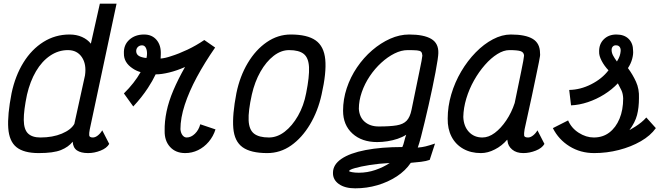

<svg xmlns="http://www.w3.org/2000/svg" viewBox="-20 -820 3640 1046"><path d="M486 -71Q499 -71 513 -82Q527 -93 537 -110L575 -36Q562 -13 528 0.5Q494 14 460 14Q421 14 399.5 -0.5Q378 -15 376 -48Q353 -19 312 -2.5Q271 14 191 14Q110 14 70 -18Q30 -50 25 -122Q20 -194 43 -312Q63 -407 107.5 -479Q152 -551 216.5 -591.5Q281 -632 359 -632Q397 -632 427 -618.5Q457 -605 475 -582L524 -800H615L469 -115Q465 -95 466 -83Q467 -71 486 -71ZM200 -71Q267 -71 317 -92Q367 -113 385 -145L443 -409Q452 -470 426 -508.5Q400 -547 350 -547Q298 -547 253 -516.5Q208 -486 176 -431.5Q144 -377 127 -304Q109 -218 109.5 -166.5Q110 -115 132.5 -93Q155 -71 200 -71Z M706 -240 655 -311Q712 -367 746 -427Q722 -434 703 -447Q654 -479 655 -529Q653 -575 684.5 -603.5Q716 -632 765 -632Q808 -632 833 -602.5Q858 -573 856 -524Q856 -513 855 -501Q880 -503 912 -514Q954 -527 1001.5 -549.5Q1049 -572 1093 -602L1152 -561Q1095 -479 1052.5 -400Q1010 -321 986.5 -249Q963 -177 963 -116Q965 -95 974.5 -83Q984 -71 997 -71Q1021 -71 1042 -91.5Q1063 -112 1071 -143L1154 -115Q1142 -77 1117 -47.5Q1092 -18 1059 -2Q1026 14 989 14Q937 14 906.5 -19.5Q876 -53 877 -107Q876 -158 887.5 -213Q899 -268 924.5 -328Q950 -388 988 -455Q943 -435 901.5 -425Q860 -415 832 -415Q830 -415 828 -415Q811 -379 786 -341Q752 -289 706 -240ZM778 -504Q781 -517 781 -528Q781 -548 774 -560.5Q767 -573 754 -573Q740 -573 731 -564Q722 -555 722 -542Q722 -516 755 -508Q765 -505 778 -504Z M1436 14Q1346 14 1301.5 -18Q1257 -50 1251 -122Q1245 -194 1268 -313Q1287 -405 1330 -477Q1373 -549 1433.5 -590.5Q1494 -632 1564 -632Q1654 -632 1699.5 -600Q1745 -568 1752 -496Q1759 -424 1732 -305Q1712 -214 1668.5 -141.5Q1625 -69 1566 -27.5Q1507 14 1436 14ZM1445 -71Q1490 -71 1531 -102.5Q1572 -134 1603.5 -189Q1635 -244 1648 -313Q1666 -403 1663.5 -454Q1661 -505 1635 -526Q1609 -547 1555 -547Q1511 -547 1470.5 -515.5Q1430 -484 1399 -429.5Q1368 -375 1352 -305Q1332 -215 1334.5 -164Q1337 -113 1364 -92Q1391 -71 1445 -71Z M1915 206Q1859 206 1826 182.5Q1793 159 1794 121Q1794 77 1840 45.5Q1886 14 1971.5 -2.5Q2057 -19 2172 -19Q2178 -32 2182.5 -51Q2187 -70 2193 -86Q2173 -73 2146.5 -64Q2120 -55 2091 -50.5Q2062 -46 2035 -46Q1951 -46 1900 -92.5Q1849 -139 1849 -217Q1849 -279 1869 -339.5Q1889 -400 1925 -453Q1961 -506 2007.5 -546Q2054 -586 2105.5 -609Q2157 -632 2209 -632Q2289 -632 2329.5 -608Q2370 -584 2368 -530Q2368 -521 2364 -493Q2360 -465 2352.5 -426Q2345 -387 2335.5 -341Q2326 -295 2315 -247Q2304 -199 2293.5 -155Q2283 -111 2273.5 -74.5Q2264 -38 2256 -16Q2280 -18 2298.5 -22.5Q2317 -27 2350 -38L2321 51Q2302 58 2273.5 61.5Q2245 65 2218 67Q2189 110 2141.5 141Q2094 172 2036 189Q1978 206 1915 206ZM1935 121Q1981 121 2025 106Q2069 91 2103 68Q2044 71 1994 79Q1944 87 1913 96Q1882 105 1882 112Q1882 115 1898 118Q1914 121 1935 121ZM2043 -131Q2105 -131 2141 -137Q2177 -143 2195.5 -162.5Q2214 -182 2222 -222Q2250 -360 2265 -431Q2280 -502 2281 -517Q2280 -532 2274 -538Q2268 -544 2251.5 -545.5Q2235 -547 2201 -547Q2166 -547 2129 -528.5Q2092 -510 2057 -478Q2022 -446 1994.5 -405Q1967 -364 1951 -318Q1935 -272 1935 -227Q1938 -181 1967.5 -156Q1997 -131 2043 -131Z M2908 -110 2946 -36Q2933 -13 2899 0.5Q2865 14 2831 14Q2793 14 2770 -5.5Q2747 -25 2745 -52Q2744 -53 2744 -57Q2743 -58 2743 -59Q2714 -25 2676 -6Q2638 14 2600 14Q2545 14 2503.5 -9.5Q2462 -33 2440 -75.5Q2418 -118 2419 -174Q2419 -240 2438.5 -306Q2458 -372 2492.5 -430.5Q2527 -489 2571.5 -534.5Q2616 -580 2665.5 -606Q2715 -632 2763 -632Q2843 -632 2882.5 -608Q2922 -584 2922 -530Q2923 -525 2922 -515Q2921 -505 2916 -481.5Q2911 -458 2902 -413.5Q2893 -369 2877.5 -296.5Q2862 -224 2838 -116Q2834 -92 2835.5 -81.5Q2837 -71 2857 -71Q2870 -71 2884 -82Q2898 -93 2908 -110ZM2608 -71Q2642 -71 2675.5 -96Q2709 -121 2738 -164Q2767 -207 2784 -259Q2805 -361 2819.5 -431Q2834 -501 2835 -517Q2834 -535 2817 -541Q2800 -547 2755 -547Q2724 -547 2689.5 -525.5Q2655 -504 2622 -466.5Q2589 -429 2562.5 -382Q2536 -335 2520.5 -283.5Q2505 -232 2504 -183Q2506 -132 2534.5 -101.5Q2563 -71 2608 -71Z M3217 14Q3142 14 3082.5 -23Q3023 -60 2992 -122L3075 -164Q3093 -122 3133 -96.5Q3173 -71 3215 -71Q3264 -71 3299.5 -98Q3335 -125 3355 -173Q3375 -221 3375 -284Q3374 -310 3365.5 -328Q3357 -346 3346 -366Q3314 -332 3271.5 -305.5Q3229 -279 3182.5 -263.5Q3136 -248 3091 -246L3081 -330Q3142 -331 3201 -361Q3260 -391 3295 -437Q3272 -461 3257.5 -489Q3243 -517 3244 -538Q3243 -580 3269.5 -606Q3296 -632 3338 -632Q3381 -632 3405 -608Q3429 -584 3429 -544Q3431 -525 3424 -499Q3417 -473 3401 -449Q3427 -414 3445 -374.5Q3463 -335 3461 -286Q3461 -233 3450.5 -193Q3440 -153 3409 -111Q3425 -120 3441.5 -130.5Q3458 -141 3473.5 -153.5Q3489 -166 3501 -180L3553 -122Q3524 -81 3471 -50.5Q3418 -20 3352 -3Q3286 14 3217 14ZM3341 -485Q3352 -503 3356 -515.5Q3360 -528 3361 -539Q3363 -554 3356.5 -563.5Q3350 -573 3337 -573Q3326 -574 3319 -567Q3312 -560 3312 -548Q3312 -533 3319.5 -518.5Q3327 -504 3341 -485Z"/></svg>

Font: Victor Mono Thin SemiBold
Style: Italic
Weight: 600
Italic angle: -12°
Monospace: yes
Version: Version 1.561;gftools[0.9.30]